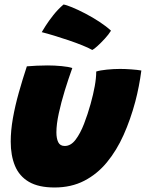

<svg xmlns="http://www.w3.org/2000/svg" viewBox="-20 -799 646 851"><path d="M406.5 -482Q424 -487.5 454.2 -490.5Q484.5 -493.5 512 -493.5Q535 -493.5 562.2 -491.5Q589.5 -489.5 606.5 -486.5Q602 -451.5 595.2 -416.8Q588.5 -382 579.5 -348Q558.5 -269.5 527.8 -200.8Q497 -132 454 -79.8Q411 -27.5 353.5 2.2Q296 32 221.5 32Q151 32 108.2 7Q65.5 -18 46.5 -63.8Q27.5 -109.5 27.5 -171.5Q27.5 -220 37.2 -275.2Q47 -330.5 63.5 -389Q80 -447.5 99 -505Q116 -506.5 142.5 -507.8Q169 -509 190.5 -509Q222 -509 253 -506Q284 -503 300.5 -497.5Q283.5 -450.5 267.2 -397.8Q251 -345 240.5 -296.5Q230 -248 230 -212.5Q230 -185 238.2 -168.5Q246.5 -152 267 -152Q294 -152 315 -179.8Q336 -207.5 352.5 -250.2Q369 -293 381.5 -338Q393.5 -381 400 -417.2Q406.5 -453.5 406.5 -482ZM261.5 -779Q273 -777.5 299.2 -766.8Q325.5 -756 357.8 -739.2Q390 -722.5 420.5 -702.5Q451 -682.5 472 -663Q461.5 -646 444.2 -627.2Q427 -608.5 411.5 -594.5Q396 -580.5 389 -577.5Q372.5 -587 344.5 -598.2Q316.5 -609.5 284 -620.5Q251.5 -631.5 220.2 -641Q189 -650.5 165 -656.5Q168.5 -663 182 -684.2Q195.5 -705.5 216.2 -731.8Q237 -758 261.5 -779Z"/></svg>

Font: Grandstander Thin Black
Style: Italic
Weight: 900
Italic angle: -15°
Version: Version 1.200